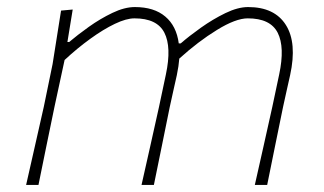

<svg xmlns="http://www.w3.org/2000/svg" viewBox="-20 -524 917 544"><path d="M54 0Q67 -56.5 78.5 -108.2Q90 -160 104 -221L129 -342.5Q134.5 -378 140.8 -417Q147 -456 153 -494L186 -497L171 -405H176Q199 -424.5 231.5 -447.8Q264 -471 298.5 -487.5Q333 -504 362 -504Q416.5 -504 448.2 -477.2Q480 -450.5 486.5 -401H492Q515.5 -421.5 549.2 -445.5Q583 -469.5 618.5 -486.8Q654 -504 683 -504Q758 -504 790 -453.2Q822 -402.5 802 -311Q797.5 -290.5 792.8 -270Q788 -249.5 782 -221Q769.5 -160.5 759 -108.5Q748.5 -56.5 737 0H702Q715 -57 726.5 -108.8Q738 -160.5 751.5 -221L771 -313Q787.5 -390.5 766.8 -431.2Q746 -472 682 -472Q648 -472 594.8 -439.2Q541.5 -406.5 488 -358Q486.5 -337.5 481 -311Q476.5 -290.5 471.8 -270Q467 -249.5 461 -221Q448.5 -160.5 438 -107.8Q427.5 -55 416 0H381Q394 -57 405.5 -108.8Q417 -160.5 430.5 -221L450 -313Q466.5 -390.5 445.8 -431.2Q425 -472 361 -472Q338 -472 305.5 -456.5Q273 -441 236 -414.2Q199 -387.5 163 -354L134.5 -222Q122 -161.5 111.2 -109Q100.5 -56.5 89 0Z"/></svg>

Font: Commissioner Loud Thin
Style: Italic
Weight: 100
Italic angle: -12°
Designer: Kostas Bartsokas
Foundry: Kostas Bartsokas
Version: Version 1.000; ttfautohint (v1.8.3)